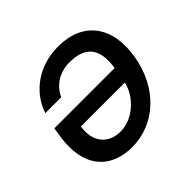

<svg xmlns="http://www.w3.org/2000/svg" viewBox="-141 -712 875 875"><g transform="rotate(-45 297.0 -274.0)"><path d="M334.5 -556.5C206.7 -556.5 111.5 -483 78.5 -382.8H181.1C205.3 -436.8 257.8 -468.8 318.9 -468.8C414.8 -468.8 465.6 -424.4 447.1 -304.7H58.6L52.6 -267C20.6 -69.6 124.3 7.1 248.6 7.1C400.2 7.1 519.9 -108.7 547.6 -276.3C576 -445.7 495.4 -556.5 334.5 -556.5ZM150.2 -225.1H433.2C418.3 -153.4 344.8 -80.6 262.1 -80.6C179.7 -80.6 136 -141.7 150.2 -225.1Z"/></g></svg>

Font: Margiela Sans Medium
Style: Italic
Weight: 500
Italic angle: -9.39999°
Designer: Stefan Endress, Andreas Faust
Version: Version 1.100;FEAKit 1.0